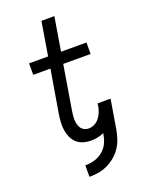

<svg xmlns="http://www.w3.org/2000/svg" viewBox="-170 -818 841 1101"><g transform="rotate(-20 250.0 -267.5)"><path d="M179 200V130Q197 130 215.5 127Q234 124 251.5 116.5Q269 109 284.5 97Q300 85 311 69Q322 53 328 35.5Q334 18 337 0L339 -9Q320 0 299.5 4Q279 8 259 8Q235 8 212 1Q189 -6 172.5 -21Q156 -36 146.5 -57.5Q137 -79 133.5 -102.5Q130 -126 131.5 -150.5Q133 -175 137 -199L181 -460H76V-530H192L226 -735H305L271 -530H426V-460H259L214 -188Q212 -174 210.5 -160Q209 -146 210 -132.5Q211 -119 214.5 -106.5Q218 -94 225.5 -83.5Q233 -73 245 -67.5Q257 -62 271 -62Q288 -62 304.5 -70Q321 -78 332.5 -91.5Q344 -105 351.5 -121.5Q359 -138 363 -155L367 -180H446Q446 -178 445.5 -175.5Q445 -173 444 -171Q444 -169 443.5 -166.5Q443 -164 443 -162L416 0Q411 27 402 54Q393 81 376.5 105Q360 129 337 148Q314 167 288 179Q262 191 234.5 195.5Q207 200 179 200Z"/></g></svg>

Font: Iosevka Curly Slab Oblique
Style: Regular
Weight: 400
Italic angle: -9°
Monospace: yes
Designer: Belleve Invis
Foundry: Belleve Invis
Version: Version 11.1.0; ttfautohint (v1.8.3)